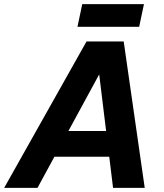

<svg xmlns="http://www.w3.org/2000/svg" viewBox="-58 -911 797 931"><path d="M-37.8 0 361.6 -710H541.8L643.8 0H490.2L423 -550.4L123.8 0ZM180.2 -151 250 -275.8H469.8L485 -151ZM317.6 -781 340.8 -890.8H640L616.8 -781Z"/></svg>

Font: Geist
Style: Italic
Weight: 400
Italic angle: -12°
Designer: Basement.studio, Andrés Briganti, Mateo Zaragoza
Foundry: Basement.studio, Vercel, Andrés Briganti, Guido Ferreyra, Mateo Zaragoza
Version: Version 1.500